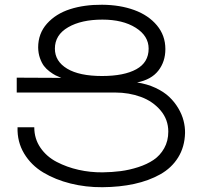

<svg xmlns="http://www.w3.org/2000/svg" viewBox="-20 -781 842 801"><path d="M551.8 -437Q593.8 -430.7 628.4 -414.6Q663.1 -398.4 685.8 -377Q708.5 -355.5 723.9 -329.3Q739.3 -303.2 745.8 -277.3Q752.4 -251.5 752 -226.1Q750.5 -168 723.1 -124Q695.8 -80.1 648.2 -53.5Q600.6 -26.9 540 -13.7Q479.5 -0.5 407.2 0Q337.9 0.5 274.4 -15.4Q210.9 -31.2 160.4 -61.5Q109.9 -91.8 80.6 -140.6Q51.3 -189.5 53.2 -250H123Q123 -202.1 148.7 -164.8Q174.3 -127.4 216.6 -105.5Q258.8 -83.5 307.9 -72.5Q356.9 -61.5 408.2 -62Q447.3 -62.5 483.4 -67.1Q519.5 -71.8 556.6 -83.7Q593.8 -95.7 620.8 -114Q647.9 -132.3 665 -162.6Q682.1 -192.9 682.1 -231.9Q682.1 -282.2 649.9 -320.3Q617.7 -358.4 567.9 -376.7Q518.1 -395 460 -395H49.8V-457L235.8 -456.1Q222.2 -461.4 211.9 -466.6Q201.7 -471.7 187.3 -482.4Q172.9 -493.2 163.3 -505.9Q153.8 -518.6 146.7 -538.6Q139.6 -558.6 139.2 -583Q139.2 -641.1 176 -682.4Q212.9 -723.6 272.2 -742.7Q331.5 -761.7 405.8 -761.2Q481 -760.7 540.3 -739Q599.6 -717.3 634.8 -675Q669.9 -632.8 669.9 -576.2Q669.9 -523.9 640.6 -486.3Q611.3 -448.7 551.8 -437ZM405.8 -463.9Q497.6 -463.9 548.8 -492.2Q600.1 -520.5 600.1 -578.1Q600.1 -631.3 546.1 -665.3Q492.2 -699.2 407.2 -699.2Q319.3 -699.2 264.2 -667.2Q209 -635.3 209 -578.1Q209 -525.4 260 -494.6Q311 -463.9 405.8 -463.9Z"/></svg>

Font: Montserrat arm Light
Style: Regular
Weight: 300
Designer: Julieta Ulanovsky
Foundry: Julieta Ulanovsky
Version: Version 6.000;PS 006.000;hotconv 1.0.88;makeotf.lib2.5.64775